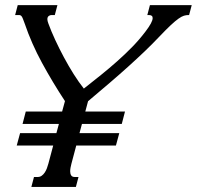

<svg xmlns="http://www.w3.org/2000/svg" viewBox="-20 -736 775 756"><path d="M59.1 -211.9H202.1L211.9 -248H68.8L81.5 -296.9H224.6L235.8 -337.9Q187 -412.1 145.5 -488.3Q104 -564.5 77.1 -643.6Q73.2 -653.8 70.8 -660.4Q68.4 -667 65.9 -670.7Q63.5 -674.3 60.8 -675.5Q58.1 -676.8 54.7 -676.8H39.6L49.8 -715.8H206.1L195.8 -676.8H183.1Q176.3 -676.8 171.4 -672.6Q166.5 -668.5 166.5 -660.2Q166.5 -653.8 170.4 -643.6Q181.6 -612.8 197.5 -578.6Q213.4 -544.4 231.7 -510.3Q250 -476.1 270 -444.3Q290 -412.6 310.1 -387.2Q344.2 -414.1 377.7 -440.9Q411.1 -467.8 442.1 -495.4Q473.1 -522.9 501 -551.5Q528.8 -580.1 551.8 -610.4Q567.4 -630.9 574.2 -643.8Q581.1 -656.7 581.1 -665Q581.1 -676.8 565.9 -676.8H560.1L570.3 -715.8H734.9L724.6 -676.8H722.2Q713.4 -676.8 704.3 -674.1Q695.3 -671.4 682.9 -662.6Q670.4 -653.8 652.6 -637.2Q634.8 -620.6 608.4 -592.8Q581.1 -564 550.8 -534.9Q520.5 -505.9 486.1 -474.9Q451.7 -443.8 412.1 -409.9Q372.6 -376 326.7 -337.4L315.9 -296.9H472.2L459.5 -248H302.7L293 -211.9H449.7L436.5 -163.1H280.3L261.2 -91.3Q259.3 -84 257.8 -76.2Q256.3 -68.4 256.3 -61.5Q256.3 -51.8 260.3 -45.4Q264.2 -39.1 274.4 -39.1H289.1L278.8 0H103.5L113.8 -39.1H128.4Q137.2 -39.1 144 -43.9Q150.9 -48.8 156 -56.4Q161.1 -64 164.6 -73.2Q168 -82.5 170.4 -91.3L189.5 -163.1H45.9Z"/></svg>

Font: Arian AMU Serif
Style: Italic
Weight: 400
Italic angle: -15°
Designer: Ruben Hakobyan (Tarumian)
Foundry: Ruben Hakobyan (Tarumian)
Version: Version 1.002